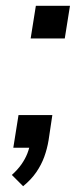

<svg xmlns="http://www.w3.org/2000/svg" viewBox="-20 -511 288 664"><path d="M60 133 21 94Q41 76 54 57.5Q67 39 74.5 20Q82 1 85 -19L106 0H26L44 -113H161L148 -26Q143 4 133 31.5Q123 59 105.5 84.5Q88 110 60 133ZM86 -378 104 -491H222L204 -378Z"/></svg>

Font: Nunito Sans 10pt Medium
Style: Italic
Weight: 500
Italic angle: -9°
Designer: Vernon Adams
Foundry: Vernon Adams
Version: Version 3.101;gftools[0.9.27]